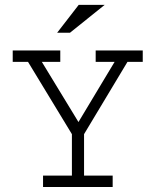

<svg xmlns="http://www.w3.org/2000/svg" viewBox="-20 -753 626 773"><path d="M31.2 -549.8H222.7V-503.9H148.4L295.9 -261.7L441.4 -503.9H365.2V-549.8H554.7V-503.9H493.2L318.4 -212.9V-45.9H433.6V0H153.3V-45.9H269.5V-212.9L92.8 -503.9H31.2ZM401.4 -733.4 261.7 -621.1H210L296.9 -733.4Z"/></svg>

Font: Thabit
Style: Regular
Weight: 500
Designer: Regenerated by Nadim Shaikli
Foundry: MAK Alagha
Version: 0.01